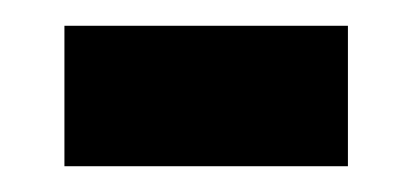

<svg xmlns="http://www.w3.org/2000/svg" viewBox="-20 -363 320 149"><path d="M250 -343V-234H30V-343Z"/></svg>

Font: Ek Mukta ExtraBold
Style: Regular
Weight: 800
Designer: Girish Dalvi and Yashodeep Gholap
Foundry: Ek Type
Version: Version 2.538;PS 1.002;hotconv 16.6.51;makeotf.lib2.5.65220;